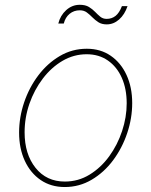

<svg xmlns="http://www.w3.org/2000/svg" viewBox="-20 -753 619 785"><path d="M244.6 11.7Q188.5 11.7 146.5 -16.8Q104.5 -45.4 81.3 -95.7Q58.1 -146 58.1 -210.9Q58.1 -273.4 78.6 -334.2Q99.1 -395 136.5 -444.6Q173.8 -494.1 224.4 -523.9Q274.9 -553.7 335 -553.7Q391.1 -553.7 432.6 -525.1Q474.1 -496.6 497.3 -446.5Q520.5 -396.5 520.5 -331.5Q520.5 -269.5 500 -208.5Q479.5 -147.5 442.4 -97.7Q405.3 -47.9 354.7 -18.1Q304.2 11.7 244.6 11.7ZM245.1 -10.7Q300.3 -10.7 346.4 -39.1Q392.6 -67.4 426.5 -114Q460.4 -160.6 479.2 -217.3Q498 -273.9 498 -330.6Q498 -389.6 478 -434.8Q458 -480 421.1 -505.6Q384.3 -531.2 334.5 -531.2Q281.7 -531.2 235.8 -504.4Q189.9 -477.5 155 -431.6Q120.1 -385.7 100.3 -328.9Q80.6 -272 80.6 -211.9Q80.6 -123 125.2 -66.9Q169.9 -10.7 245.1 -10.7ZM416.5 -653.3Q396 -653.3 382.3 -662.1Q368.7 -670.9 357.7 -682.1Q346.7 -693.4 335 -702.1Q323.2 -710.9 306.2 -710.9Q282.2 -710.9 264.6 -696.5Q247.1 -682.1 240.7 -656.7H218.3Q226.6 -689.9 250.7 -711.7Q274.9 -733.4 306.2 -733.4Q329.1 -733.4 343.5 -724.6Q357.9 -715.8 368.7 -704.6Q379.4 -693.4 390.1 -684.6Q400.9 -675.8 416 -675.8Q437 -675.8 452.4 -688Q467.8 -700.2 478.5 -728H501.5Q489.7 -693.4 467 -673.3Q444.3 -653.3 416.5 -653.3Z"/></svg>

Font: Inter Thin
Style: Italic
Weight: 250
Italic angle: -9.3988°
Designer: Rasmus Andersson
Foundry: rsms
Version: Version 4.001;git-66647c0bb